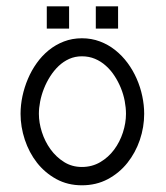

<svg xmlns="http://www.w3.org/2000/svg" viewBox="-20 -564 513 593"><path d="M193.4 -475.6H124.5V-544.4H193.4ZM344.7 -475.6H275.9V-544.4H344.7ZM425.3 -212.4Q425.3 -171.4 411.9 -131.8Q398.4 -92.3 373.5 -61Q348.6 -29.8 313 -10.7Q277.3 8.3 232.9 8.3Q189 8.3 153.8 -11Q118.7 -30.3 94.2 -61.5Q69.8 -92.8 56.6 -132.6Q43.5 -172.4 43.5 -212.4Q43.5 -239.3 49.3 -266.8Q55.2 -294.4 66.2 -320.3Q77.1 -346.2 93.3 -368.9Q109.4 -391.6 130.4 -408.7Q151.4 -425.8 177.2 -435.8Q203.1 -445.8 232.9 -445.8Q262.7 -445.8 288.6 -436Q314.5 -426.3 335.9 -409.2Q357.4 -392.1 374 -369.6Q390.6 -347.2 402.1 -321Q413.6 -294.9 419.4 -267.1Q425.3 -239.3 425.3 -212.4ZM369.1 -212.4Q369.1 -231.4 365.2 -252Q361.3 -272.5 353.3 -292.2Q345.2 -312 333.7 -329.6Q322.3 -347.2 307.1 -360.8Q292 -374.5 273.4 -382.3Q254.9 -390.1 232.9 -390.1Q211.9 -390.1 193.8 -382.1Q175.8 -374 161.1 -360.1Q146.5 -346.2 135 -328.1Q123.5 -310.1 115.7 -290.3Q107.9 -270.5 104 -250.5Q100.1 -230.5 100.1 -212.4Q100.1 -185.1 109.4 -156Q118.7 -127 136 -103Q153.3 -79.1 177.7 -63.7Q202.1 -48.3 232.9 -48.3Q264.2 -48.3 289.6 -63.2Q314.9 -78.1 332.5 -101.8Q350.1 -125.5 359.6 -154.8Q369.1 -184.1 369.1 -212.4Z"/></svg>

Font: AKL 022
Style: Regular
Weight: 400
Designer: AKL
Foundry: AKL
Version: Version 2.053;August 19, 2024;FontCreator 13.0.0.2675 64-bit